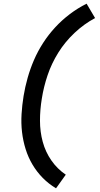

<svg xmlns="http://www.w3.org/2000/svg" viewBox="-20 -861 540 1042"><path d="M284 161Q244 137 212 104.5Q180 72 156.5 32.5Q133 -7 119 -52Q105 -97 99.5 -144.5Q94 -192 97 -241.5Q100 -291 108 -340Q116 -389 130 -438.5Q144 -488 164.5 -535.5Q185 -583 214 -628Q243 -673 279.5 -712.5Q316 -752 359 -784.5Q402 -817 450 -841L496 -763Q436 -731 384.5 -682.5Q333 -634 296.5 -575.5Q260 -517 238.5 -453.5Q217 -390 207 -326Q197 -266 197 -206Q197 -146 212 -91Q227 -36 259 10Q291 56 337 87Z"/></svg>

Font: Iosevka Term Curly Semibold
Style: Italic
Weight: 600
Italic angle: -9°
Designer: Belleve Invis
Foundry: Belleve Invis
Version: Version 32.3.0